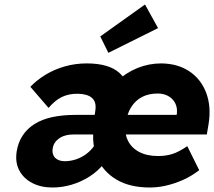

<svg xmlns="http://www.w3.org/2000/svg" viewBox="-20 -824 952 854"><path d="M213 10Q162 10 123.5 -10Q85 -30 66 -65.5Q47 -101 54 -149Q60 -189 80 -220Q100 -251 133 -272Q166 -293 212 -303Q258 -313 317 -313H775L764 -301L767 -322Q769 -347 758.5 -366.5Q748 -386 728 -397Q708 -408 681 -408Q641 -408 611.5 -392.5Q582 -377 563.5 -347.5Q545 -318 539 -275Q533 -232 548.5 -199.5Q564 -167 598.5 -148.5Q633 -130 683 -130Q719 -130 748 -139.5Q777 -149 813 -174L866 -67Q831 -40 793.5 -23.5Q756 -7 719 1.5Q682 10 646 10Q558 10 498.5 -25Q439 -60 412.5 -121.5Q386 -183 398 -263Q406 -324 433 -375Q460 -426 500.5 -463.5Q541 -501 591.5 -521.5Q642 -542 698 -542Q771 -541 822.5 -506.5Q874 -472 897 -411.5Q920 -351 908 -274L900 -226H309Q288 -226 271.5 -221.5Q255 -217 243 -208.5Q231 -200 223.5 -188.5Q216 -177 214 -161Q212 -146 217.5 -133.5Q223 -121 236.5 -114Q250 -107 268 -107Q294 -107 319 -115.5Q344 -124 365 -140Q386 -156 400 -177L442 -96Q416 -63 378.5 -39Q341 -15 298.5 -2.5Q256 10 213 10ZM392 -248 404 -332Q407 -352 403 -366Q399 -380 388.5 -389Q378 -398 361.5 -402.5Q345 -407 324 -407Q285 -407 255 -392.5Q225 -378 196 -344L115 -438Q145 -469 184 -492.5Q223 -516 269.5 -529Q316 -542 366 -542Q414 -542 451 -531.5Q488 -521 512 -499Q536 -477 546.5 -444.5Q557 -412 550 -367L534 -251ZM462 -589 426 -662 625 -804 683 -699Z"/></svg>

Font: Lexend
Style: Bold Italic
Weight: 700
Italic angle: -8.13011°
Designer: Bonnie Shaver-Troup, Thomas Jockin
Foundry: Lexend
Version: Version 1.007